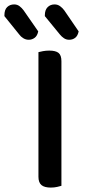

<svg xmlns="http://www.w3.org/2000/svg" viewBox="-90 -843 383 869"><path d="M84 -383H188V-2Q182 0 168.5 3Q155 6 140 6Q111 6 97.5 -5.5Q84 -17 84 -43ZM188 -275H84V-607Q91 -609 104.5 -611.5Q118 -614 133 -614Q162 -614 175 -603.5Q188 -593 188 -566ZM-3 -687 -70 -770V-774Q-70 -799 -57.5 -811Q-45 -823 -26 -823Q-12 -823 -1.5 -815Q9 -807 17 -796L83 -701Q79 -681 67 -672Q55 -663 40 -663Q27 -663 15.5 -670Q4 -677 -3 -687ZM181 -687 113 -770V-774Q113 -798 125.5 -810.5Q138 -823 157 -823Q171 -823 182 -815Q193 -807 201 -796L266 -701Q262 -681 250.5 -672Q239 -663 223 -663Q210 -663 199.5 -670Q189 -677 181 -687Z"/></svg>

Font: Baloo Bhaijaan 2 Medium
Style: Regular
Weight: 500
Designer: Sanskriti Dholi, Noopur Datye and Ek Type
Foundry: Ek Type
Version: Version 1.701